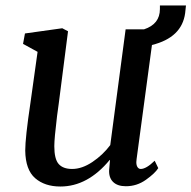

<svg xmlns="http://www.w3.org/2000/svg" viewBox="-20 -670 698 700"><path d="M72 -121Q72 -168 91 -295L117 -481L64 -510L71 -548L207 -567L228 -556L194 -291L188 -247Q178 -165 178 -137Q178 -90 194 -72Q210 -54 243 -54Q279 -54 317 -79.5Q355 -105 382 -141L438 -563H505Q563 -582 563 -637V-650H658L655 -622Q643 -533 534 -506L478 -90L477 -79Q477 -67 481.5 -60.5Q486 -54 493 -54Q513 -54 544 -84L557 -57Q545 -38 512 -14.5Q479 9 439 9Q408 9 392 -7Q376 -23 378 -52Q378 -50 381 -86L380 -87Q300 10 200 10Q143 10 108 -20.5Q73 -51 72 -121Z"/></svg>

Font: Koeln Type Serif
Style: Italic
Weight: 400
Italic angle: -8°
Designer: Eben Sorkin
Foundry: Eben Sorkin
Version: Version 2.002